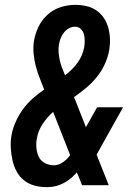

<svg xmlns="http://www.w3.org/2000/svg" viewBox="-20 -763 540 791"><path d="M172 8Q146 8 122 1.5Q98 -5 79 -20Q60 -35 48.5 -56.5Q37 -78 31.5 -102.5Q26 -127 24.5 -152.5Q23 -178 27 -204Q32 -232 44 -259.5Q56 -287 73.5 -311.5Q91 -336 114 -356.5Q137 -377 162 -394Q153 -418 143.5 -441.5Q134 -465 127.5 -490Q121 -515 118.5 -541.5Q116 -568 120 -595Q125 -624 138.5 -652.5Q152 -681 176 -702.5Q200 -724 230 -733.5Q260 -743 289 -743Q313 -743 335.5 -738Q358 -733 376.5 -720.5Q395 -708 407.5 -689.5Q420 -671 426 -649Q432 -627 433 -604Q434 -581 430 -557Q425 -528 412 -499.5Q399 -471 379.5 -446.5Q360 -422 335.5 -401.5Q311 -381 285 -363Q286 -360 287 -357Q288 -354 290 -351L334 -239L380 -321H487L397 -160Q393 -152 388 -143.5Q383 -135 378 -126L428 0H318L303 -38L296 -53Q278 -30 251.5 -14Q225 2 198 6L191 7ZM248 -453Q263 -464 276 -477Q289 -490 299.5 -504.5Q310 -519 317 -535.5Q324 -552 327 -569Q329 -583 329 -596.5Q329 -610 325.5 -622.5Q322 -635 312.5 -644Q303 -653 289 -653Q276 -653 264 -646.5Q252 -640 243.5 -629Q235 -618 230 -605.5Q225 -593 223 -580Q220 -563 221.5 -546Q223 -529 226.5 -513.5Q230 -498 236 -482.5Q242 -467 248 -453ZM202 -82Q221 -82 239 -94.5Q257 -107 269 -124L199 -302Q174 -280 155.5 -252Q137 -224 132 -193Q128 -173 130 -153Q132 -133 140 -116.5Q148 -100 165 -91Q182 -82 202 -82Z"/></svg>

Font: Iosevka
Style: Bold Italic
Weight: 700
Italic angle: -9°
Monospace: yes
Designer: Belleve Invis
Foundry: Belleve Invis
Version: Version 32.5.0; ttfautohint (v1.8.4)